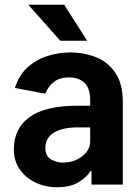

<svg xmlns="http://www.w3.org/2000/svg" viewBox="-20 -772 587 803"><path d="M362.6 0V-56.5H358.3Q345.5 -33.4 310.7 -11.2Q275.9 11 219.5 11Q168.7 11 127.5 -8.9Q86.3 -28.8 62.1 -64.5Q38 -100.1 38 -147Q38 -234.7 103.5 -282.3Q169 -329.9 305.8 -329.9H357.2V-352.6Q357.2 -402.3 333.8 -425.2Q310.4 -448.2 268.5 -448.2Q230.8 -448.2 206.7 -430.4Q182.5 -412.6 169.4 -380L42.3 -404.1Q59.3 -458.1 95.9 -490.8Q132.5 -523.4 179.2 -538Q225.9 -552.6 273.4 -552.6Q333.1 -552.6 383.2 -532Q433.2 -511.4 463.4 -465.9Q493.6 -420.5 493.6 -346.2V0ZM357.2 -239.3H306.5Q241.8 -239.3 205.8 -217.5Q169.7 -195.7 169.7 -152.7Q169.7 -120 192.5 -106Q215.2 -92 242.5 -92Q289.8 -92 323.5 -118.3Q357.2 -144.5 357.2 -181.1ZM248.6 -752.1 344.5 -601.6H232.2L98.4 -752.1Z"/></svg>

Font: Interface
Style: Bold
Weight: 700
Designer: Rasmus Andersson
Foundry: rsms
Version: Version 1.8